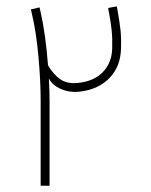

<svg xmlns="http://www.w3.org/2000/svg" viewBox="-20 -593 483 613"><path d="M109.4 -555.6 106.2 -569.4 78.6 -563 81.8 -549.2Q95.6 -491.3 102.7 -412.9Q109.8 -334.6 109.8 -271.6V0H138.3V-269.3Q138.3 -302.8 136 -342.8Q146.1 -321.2 174.9 -308.8Q203.6 -296.4 236.2 -300.6Q295 -307.9 330 -344.4Q364.9 -381 366.3 -437.5Q367.6 -470.6 364.7 -497.5Q361.7 -524.4 355.2 -560.2Q354.3 -564.8 352.9 -572.6L325.4 -567.6Q325.4 -565.7 325.8 -563Q327.2 -555.6 328.1 -551.9Q334.1 -520.7 336.6 -495.2Q339.2 -469.7 338.2 -438.4Q336.9 -392.5 308.8 -363.3Q280.8 -334.1 232.1 -328.6Q195.3 -324 172.6 -339.8Q149.8 -355.7 133.3 -384.7Q125.5 -485.8 109.4 -555.6Z"/></svg>

Font: Arad-FD-VF Thin
Style: Regular
Weight: 100
Designer: Mohammad Darvishi
Version: Version 1.010;September 21, 2024;FontCreator 15.0.0.2992 64-